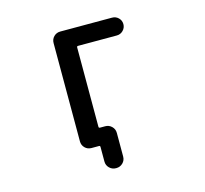

<svg xmlns="http://www.w3.org/2000/svg" viewBox="-123 -893 1246 1169"><g transform="rotate(-15 500.0 -308.0)"><path d="M466.8 137.7Q443.4 137.7 426.3 121.1Q409.2 104.5 409.2 80.1V-11.7Q409.2 -19.5 402.3 -19.5H354.5Q330.1 -19.5 313.5 -36.1Q296.9 -52.7 296.9 -77.1V-696.3Q296.9 -720.7 313.5 -737.3Q330.1 -753.9 354.5 -753.9H680.7Q704.1 -753.9 720.7 -737.8Q737.3 -721.7 737.3 -698.2Q737.3 -674.8 720.7 -658.2Q704.1 -641.6 680.7 -641.6H436.5Q428.7 -641.6 428.7 -633.8V-133.8Q428.7 -126 436.5 -126H469.7Q493.2 -126 510.3 -109.4Q527.3 -92.8 527.3 -68.4V80.1Q527.3 104.5 510.3 121.1Q493.2 137.7 469.7 137.7Z"/></g></svg>

Font: Rounded Mgen+ 1m medium
Style: Regular
Weight: 500
Designer: [Source Han Sans]
Ryoko NISHIZUKA  (kana & ideographs); Paul D. Hunt (Latin, Greek & Cyrillic); Wenlong ZHANG  (bopomofo
Version: Version 1.059.20150602